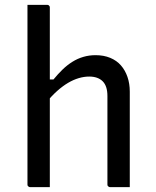

<svg xmlns="http://www.w3.org/2000/svg" viewBox="-20 -770 640 790"><path d="M104 0Q101 0 98.5 -1.5Q96 -3 94.5 -5Q93 -7 93 -11Q93 -91 93 -170.5Q93 -250 93 -330.5Q93 -411 93 -491Q93 -571 93 -651Q93 -683 93 -708.5Q93 -734 93 -750Q109 -750 122.5 -750Q136 -750 148.5 -750Q161 -750 174 -750Q178 -750 180 -748.5Q182 -747 183.5 -745Q185 -743 185 -739Q185 -647 185 -554.5Q185 -462 185 -369.5Q185 -277 185 -184.5Q185 -92 185 0Q171 0 158 0Q145 0 132 0Q119 0 104 0ZM170 -348V-443H200Q218 -465 237 -483.5Q256 -502 277.5 -515.5Q299 -529 323 -536Q347 -543 373 -543Q407 -543 433.5 -532Q460 -521 477.5 -501Q495 -481 504.5 -453.5Q514 -426 514 -393Q514 -345 514 -297Q514 -249 514 -200.5Q514 -152 514 -103Q514 -77 514 -51.5Q514 -26 514 0Q492 0 473.5 0Q455 0 433 0Q430 0 427.5 -1.5Q425 -3 423.5 -5Q422 -7 422 -11Q422 -72 422 -132.5Q422 -193 422 -253.5Q422 -314 422 -375Q422 -416 402.5 -435.5Q383 -455 347 -455Q326 -455 304 -448.5Q282 -442 260 -429Q238 -416 215.5 -396Q193 -376 170 -348Z"/></svg>

Font: Recursive Monospace
Style: Regular
Weight: 400
Version: Version 1.047